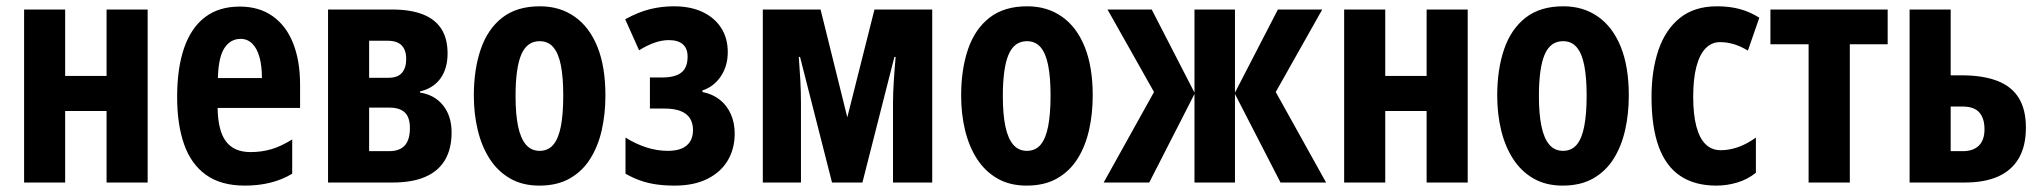

<svg xmlns="http://www.w3.org/2000/svg" viewBox="-20 -577 6452 607"><path d="M186 -546.9V-336.9H316.9V-546.9H446.8V0H316.9V-226.1H186V0H56.2V-546.9Z M737.8 -556.2Q799.3 -556.2 842 -525.9Q884.8 -495.6 906.7 -440.2Q928.7 -384.8 928.7 -309.1V-235.8H668Q668.9 -164.1 694.3 -130.1Q719.7 -96.2 772 -96.2Q806.6 -96.2 837.6 -105.2Q868.7 -114.3 903.8 -136.2V-27.8Q871.1 -8.3 834 0.7Q796.9 9.8 753.9 9.8Q678.7 9.8 631.3 -24.2Q584 -58.1 562 -120.8Q540 -183.6 540 -270Q540 -362.3 562.3 -426Q584.5 -489.7 628.4 -522.9Q672.4 -556.2 737.8 -556.2ZM740.7 -454.1Q708.5 -454.1 689.5 -425Q670.4 -396 668.9 -330.1H808.1Q808.1 -368.7 800.3 -396.5Q792.5 -424.3 777.3 -439.2Q762.2 -454.1 740.7 -454.1Z M1395 -408.2Q1395 -360.4 1372.6 -329.1Q1350.1 -297.9 1308.1 -288.1V-284.2Q1354 -277.3 1380.9 -243.7Q1407.7 -210 1407.7 -158.2Q1407.7 -106.9 1387 -71.5Q1366.2 -36.1 1325 -18.1Q1283.7 0 1222.2 0H1017.1V-546.9H1219.7Q1277.8 -546.9 1316.9 -531.5Q1356 -516.1 1375.5 -485.4Q1395 -454.6 1395 -408.2ZM1275.9 -171.9Q1275.9 -206.5 1259.5 -221.7Q1243.2 -236.8 1210.9 -236.8H1147V-99.1H1210Q1243.2 -99.1 1259.5 -116.9Q1275.9 -134.8 1275.9 -171.9ZM1264.2 -390.1Q1264.2 -418.9 1249.8 -433.6Q1235.4 -448.2 1205.1 -448.2H1147V-331.1H1208Q1237.3 -331.1 1250.7 -346.7Q1264.2 -362.3 1264.2 -390.1Z M1894 -274.9Q1894 -217.8 1882.6 -166.5Q1871.1 -115.2 1846.4 -75.7Q1821.8 -36.1 1782 -13.2Q1742.2 9.8 1685.1 9.8Q1631.8 9.8 1592.8 -12.7Q1553.7 -35.2 1528.3 -74.5Q1502.9 -113.8 1490.5 -165.3Q1478 -216.8 1478 -274.9Q1478 -357.4 1499.8 -421.1Q1521.5 -484.9 1567.6 -521Q1613.8 -557.1 1687 -557.1Q1750 -557.1 1796.6 -524.4Q1843.3 -491.7 1868.7 -429Q1894 -366.2 1894 -274.9ZM1609.9 -272.9Q1609.9 -216.3 1617.9 -177.7Q1626 -139.2 1642.8 -119.6Q1659.7 -100.1 1686 -100.1Q1712.9 -100.1 1729.2 -119.4Q1745.6 -138.7 1753.2 -177.7Q1760.7 -216.8 1760.7 -274.9Q1760.7 -332.5 1753.2 -370.6Q1745.6 -408.7 1729.2 -427.7Q1712.9 -446.8 1686 -446.8Q1646 -446.8 1627.9 -404.3Q1609.9 -361.8 1609.9 -272.9Z M2110.8 -557.1Q2162.6 -557.1 2200.7 -539.3Q2238.8 -521.5 2259.8 -489Q2280.8 -456.5 2280.8 -412.1Q2280.8 -368.7 2259 -335.9Q2237.3 -303.2 2200.7 -291V-286.1Q2232.9 -279.8 2255.6 -261.7Q2278.3 -243.7 2290.5 -216.3Q2302.7 -189 2302.7 -154.8Q2302.7 -106.4 2280.5 -69.3Q2258.3 -32.2 2215.8 -11.2Q2173.3 9.8 2112.8 9.8Q2082 9.8 2055.7 6.1Q2029.3 2.4 2005.4 -5.9Q1981.4 -14.2 1957.5 -27.8V-142.1Q1988.3 -122.6 2022.5 -111.3Q2056.6 -100.1 2091.8 -100.1Q2117.2 -100.1 2134.8 -107.4Q2152.3 -114.7 2161.6 -129.4Q2170.9 -144 2170.9 -166Q2170.9 -186.5 2161.9 -201.9Q2152.8 -217.3 2132.6 -225.6Q2112.3 -233.9 2078.6 -233.9H2034.7V-332H2071.8Q2113.8 -332 2133.8 -347.4Q2153.8 -362.8 2153.8 -397.9Q2153.8 -423.8 2138.7 -437Q2123.5 -450.2 2094.7 -450.2Q2072.3 -450.2 2048.8 -441.9Q2025.4 -433.6 2000.5 -418L1956.5 -516.1Q1998.5 -539.1 2035.2 -548.1Q2071.8 -557.1 2110.8 -557.1Z M2927.2 -546.9V0H2803.2V-252Q2803.2 -282.7 2805.7 -320.6Q2808.1 -358.4 2811.5 -397H2807.6L2706.5 0H2610.4L2509.3 -397H2505.4Q2508.3 -358.9 2510.3 -322Q2512.2 -285.2 2512.2 -252V0H2391.6V-546.9H2574.2L2658.7 -206.1L2744.6 -546.9Z M3434.6 -274.9Q3434.6 -217.8 3423.1 -166.5Q3411.6 -115.2 3387 -75.7Q3362.3 -36.1 3322.5 -13.2Q3282.7 9.8 3225.6 9.8Q3172.4 9.8 3133.3 -12.7Q3094.2 -35.2 3068.8 -74.5Q3043.5 -113.8 3031 -165.3Q3018.6 -216.8 3018.6 -274.9Q3018.6 -357.4 3040.3 -421.1Q3062 -484.9 3108.2 -521Q3154.3 -557.1 3227.5 -557.1Q3290.5 -557.1 3337.2 -524.4Q3383.8 -491.7 3409.2 -429Q3434.6 -366.2 3434.6 -274.9ZM3150.4 -272.9Q3150.4 -216.3 3158.4 -177.7Q3166.5 -139.2 3183.3 -119.6Q3200.2 -100.1 3226.6 -100.1Q3253.4 -100.1 3269.8 -119.4Q3286.1 -138.7 3293.7 -177.7Q3301.3 -216.8 3301.3 -274.9Q3301.3 -332.5 3293.7 -370.6Q3286.1 -408.7 3269.8 -427.7Q3253.4 -446.8 3226.6 -446.8Q3186.5 -446.8 3168.5 -404.3Q3150.4 -361.8 3150.4 -272.9Z M4160.2 -546.9 4013.2 -286.1 4172.4 0H4028.3L3884.3 -279.8V0H3756.3V-279.8L3613.3 0H3469.2L3628.4 -286.1L3481.4 -546.9H3621.1L3756.3 -284.2V-546.9H3884.3V-284.2L4020 -546.9Z M4359.4 -546.9V-336.9H4490.2V-546.9H4620.1V0H4490.2V-226.1H4359.4V0H4229.5V-546.9Z M5129.4 -274.9Q5129.4 -217.8 5117.9 -166.5Q5106.4 -115.2 5081.8 -75.7Q5057.1 -36.1 5017.3 -13.2Q4977.5 9.8 4920.4 9.8Q4867.2 9.8 4828.1 -12.7Q4789.1 -35.2 4763.7 -74.5Q4738.3 -113.8 4725.8 -165.3Q4713.4 -216.8 4713.4 -274.9Q4713.4 -357.4 4735.1 -421.1Q4756.8 -484.9 4803 -521Q4849.1 -557.1 4922.4 -557.1Q4985.4 -557.1 5032 -524.4Q5078.6 -491.7 5104 -429Q5129.4 -366.2 5129.4 -274.9ZM4845.2 -272.9Q4845.2 -216.3 4853.3 -177.7Q4861.3 -139.2 4878.2 -119.6Q4895 -100.1 4921.4 -100.1Q4948.2 -100.1 4964.6 -119.4Q4981 -138.7 4988.5 -177.7Q4996.1 -216.8 4996.1 -274.9Q4996.1 -332.5 4988.5 -370.6Q4981 -408.7 4964.6 -427.7Q4948.2 -446.8 4921.4 -446.8Q4881.3 -446.8 4863.3 -404.3Q4845.2 -361.8 4845.2 -272.9Z M5406.2 9.8Q5337.9 9.8 5292.2 -20.8Q5246.6 -51.3 5223.9 -113.5Q5201.2 -175.8 5201.2 -271Q5201.2 -354 5223.1 -418.7Q5245.1 -483.4 5291 -520.3Q5336.9 -557.1 5408.2 -557.1Q5448.7 -557.1 5481.2 -548.1Q5513.7 -539.1 5542 -521L5505.9 -417Q5483.4 -430.7 5461.7 -437.3Q5439.9 -443.8 5418 -443.8Q5391.1 -443.8 5372.1 -424.1Q5353 -404.3 5343 -366Q5333 -327.6 5333 -271Q5333 -214.8 5343 -177.2Q5353 -139.6 5372.3 -120.8Q5391.6 -102.1 5419.9 -102.1Q5447.8 -102.1 5476.1 -112.3Q5504.4 -122.6 5531.2 -142.1V-30.8Q5504.9 -9.8 5472.4 0Q5439.9 9.8 5406.2 9.8Z M5947.8 -437H5828.1V0H5697.8V-437H5577.1V-546.9H5947.8Z M6147 -338.9H6181.2Q6248.5 -338.9 6293.9 -321.5Q6339.4 -304.2 6362.1 -267.6Q6384.8 -231 6384.8 -173.8Q6384.8 -115.2 6362.3 -76.7Q6339.8 -38.1 6296.9 -19Q6253.9 0 6192.9 0H6017.1V-546.9H6147ZM6253.9 -168Q6253.9 -203.1 6237.3 -221.7Q6220.7 -240.2 6184.1 -240.2H6147V-99.1H6185.1Q6218.3 -99.1 6236.1 -116.7Q6253.9 -134.3 6253.9 -168Z"/></svg>

Font: Open Sans Condensed
Style: Regular
Weight: 400
Width: 3
Designer: Monotype Design Team
Foundry: Monotype Imaging Inc.
Version: Version 3.000